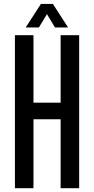

<svg xmlns="http://www.w3.org/2000/svg" viewBox="-20 -984 492 1004"><path d="M58 0V-800H155V-447H297V-800H394V0H297V-360.5H155V0ZM114.5 -840.5 194 -963.5H256.5L336 -840.5H267.5L225.5 -910L183.5 -840.5Z"/></svg>

Font: Big Shoulders Text Thin SemiBold
Style: Regular
Weight: 600
Version: Version 2.002